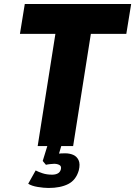

<svg xmlns="http://www.w3.org/2000/svg" viewBox="-20 -725 671 953"><path d="M167 0 255 -557H79L103 -705H631L607 -557H431L343 0ZM221 208Q198 208 167.5 203Q137 198 120 187L157 121Q170 128 191 135Q212 142 239 142Q255 142 266.5 136Q278 130 282 116Q286 100 275 94Q264 88 249 88Q243 88 229 89.5Q215 91 208 93L192 74L221 -20H290L265 64L239 44Q248 40 265.5 38Q283 36 304 36Q325 36 343 43.5Q361 51 370 70Q379 89 371 121Q357 169 318.5 188.5Q280 208 221 208Z"/></svg>

Font: Nunito Sans 7pt Condensed Black
Style: Italic
Weight: 900
Width: 3
Italic angle: -9°
Designer: Vernon Adams
Foundry: Vernon Adams
Version: Version 3.101;gftools[0.9.27]